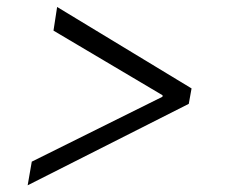

<svg xmlns="http://www.w3.org/2000/svg" viewBox="-20 -567 680 565"><path d="M535.5 -261.4 61.4 -21.7 73.5 -91.3 458.1 -282.3 458.5 -286.6 137.4 -476.9 148.1 -546.5 543.7 -306.8Z"/></svg>

Font: Inter UI Light
Style: Italic
Weight: 300
Italic angle: 9.39999°
Designer: Rasmus Andersson
Foundry: rsms
Version: 3.2;8d6f07862